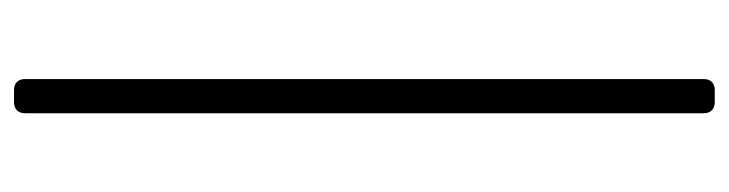

<svg xmlns="http://www.w3.org/2000/svg" viewBox="-403 -387 1040 274"><g transform="rotate(90 117.0 -250.0)"><path d="M92.8 -734.4V234.4C92.8 244.1 98.6 250 108.4 250H126C135.7 250 141.6 244.1 141.6 234.4V-734.4C141.6 -744.1 135.7 -750 126 -750H108.4C98.6 -750 92.8 -744.1 92.8 -734.4Z"/></g></svg>

Font: Ed Sans Neue Light
Style: Regular
Weight: 300
Designer: Stephen Hutchings
Version: Version 1.004;PS 001.004;hotconv 1.0.88;makeotf.lib2.5.64775